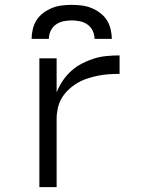

<svg xmlns="http://www.w3.org/2000/svg" viewBox="-20 -770 590 790"><path d="M142 0V-530H213V-390Q223 -415 238 -437.5Q253 -460 273 -478Q293 -496 317 -508.5Q341 -521 366.5 -529Q392 -537 418.5 -539.5Q445 -542 472 -542V-466Q450 -466 427.5 -464.5Q405 -463 383 -458.5Q361 -454 339.5 -447Q318 -440 298.5 -428.5Q279 -417 262.5 -401.5Q246 -386 234.5 -367Q223 -348 218 -325.5Q213 -303 213 -281V0ZM110 -610Q110 -630 115 -650.5Q120 -671 131 -688Q142 -705 159 -717.5Q176 -730 195 -737.5Q214 -745 234.5 -747.5Q255 -750 275 -750Q295 -750 315.5 -747.5Q336 -745 355 -737.5Q374 -730 391 -717.5Q408 -705 419 -688Q430 -671 435 -650.5Q440 -630 440 -610H369Q369 -627 361.5 -643Q354 -659 340 -669Q326 -679 309 -682.5Q292 -686 275 -686Q258 -686 241 -682.5Q224 -679 210 -669Q196 -659 188.5 -643Q181 -627 181 -610Z"/></svg>

Font: Lode
Style: Regular
Weight: 400
Monospace: yes
Designer: Belleve Invis
Foundry: Belleve Invis
Version: Version 29.2.0; ttfautohint (v1.8.3)